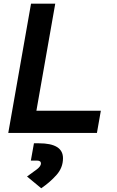

<svg xmlns="http://www.w3.org/2000/svg" viewBox="-20 -713 626 1030"><path d="M24.4 0 146.5 -693.4H276.4L175.3 -119.1H521L500 0ZM201.2 296.9 125 233.9Q155.3 212.4 177.5 195.6Q199.7 178.7 199.7 163.6Q199.7 148.4 177.2 148.4H145.5L162.1 55.7H189Q317.9 55.7 317.9 135.7Q317.9 186 283.7 224.9Q249.5 263.7 201.2 296.9Z"/></svg>

Font: CaskaydiaCove NF
Style: Bold Italic
Weight: 700
Italic angle: -10°
Designer: Aaron Bell
Foundry: Saja Typeworks
Version: Version 2111.001; VTT 6.35;Nerd Fonts 3.2.1